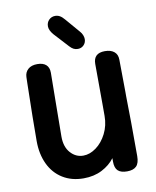

<svg xmlns="http://www.w3.org/2000/svg" viewBox="-102 -1040 908 1121"><g transform="rotate(-10 352.0 -479.5)"><path d="M633 -74Q633 -32 615 -14Q597 4 560 4Q523 4 505.5 -12.5Q488 -29 488 -67V-87Q460 -49 412.5 -24.5Q365 0 303 0Q232 0 179 -33Q126 -66 98 -125.5Q70 -185 70 -262Q70 -386 75 -606L76 -641Q77 -669 96.5 -686.5Q116 -704 151 -704Q185 -704 203 -688Q221 -672 221 -641Q221 -574 219 -466Q217 -350 217 -262Q217 -201 248.5 -166Q280 -131 324 -131Q363 -131 400.5 -158.5Q438 -186 462 -233.5Q486 -281 486 -338V-406Q485 -462 485 -646Q485 -710 553 -710Q588 -710 608 -693.5Q628 -677 628 -646Q628 -587 630 -457V-428Q633 -296 633 -74ZM353 -774 274 -860Q251 -887 251 -910Q251 -933 266 -948Q281 -963 303 -963Q318 -963 331 -955.5Q344 -948 358 -931L431 -846Q440 -836 445 -823.5Q450 -811 450 -800Q450 -779 436 -764.5Q422 -750 401 -750Q387 -750 376 -755.5Q365 -761 353 -774Z"/></g></svg>

Font: Mali
Style: Bold
Weight: 700
Designer: Kitiyaporn Chalermlarp | Katatrad Aksorn Co.,Ltd.
Foundry: Cadson Demak Co.,Ltd.
Version: Version 1.000; ttfautohint (v1.6)